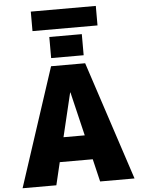

<svg xmlns="http://www.w3.org/2000/svg" viewBox="-67 -1127 869 1178"><g transform="rotate(-5 367.5 -537.5)"><path d="M23.4 0 262.7 -730.5H472.7L712.9 0H501L467.8 -139.6H264.6L231.4 0ZM168 -955.1V-1075.2H568.4V-955.1ZM267.6 -780.3V-910.2H467.8V-780.3ZM300.8 -290H431.6L367.2 -559.6H365.2Z"/></g></svg>

Font: GenEi M Gothic v2 Black
Style: Regular
Weight: 900
Version: Version 2.0